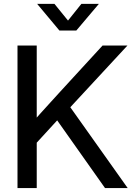

<svg xmlns="http://www.w3.org/2000/svg" viewBox="-20 -960 683 980"><path d="M137.2 -198.7V-325.7Q162.1 -354.5 187.5 -382.3Q212.9 -410.2 238.5 -438.5Q264.2 -466.8 289.6 -494.6L503.4 -727.5H630.4L320.3 -392.6H314.9ZM69.3 0V-727.5H167.5V-482.9V-323.7V-275.9V0ZM516.1 0 257.3 -366.2 317.4 -442.9 631.8 0ZM257.8 -940.4 327.1 -855 395.5 -940.4H484.4V-939.9L369.6 -804.2H283.2L169.9 -939.9V-940.4Z"/></svg>

Font: Inter Cardless Display
Style: Regular
Weight: 400
Designer: Rasmus Andersson
Foundry: rsms
Version: Version 4.001;git-9221beed3